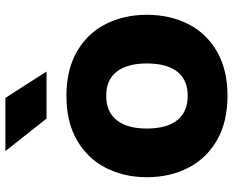

<svg xmlns="http://www.w3.org/2000/svg" viewBox="-96 -753 866 714"><g transform="rotate(-90 337.0 -396.0)"><path d="M35 0ZM35 -283Q35 -367 69.5 -435Q104 -503 172 -542.5Q240 -582 338 -582Q435 -582 503 -542.5Q571 -503 605 -435Q639 -367 639 -283Q639 -198 605 -130Q571 -62 503 -22.5Q435 17 338 17Q240 17 172 -22.5Q104 -62 69.5 -130Q35 -198 35 -283ZM458 -283Q458 -356 427.5 -395Q397 -434 338 -434Q278 -434 247 -395Q216 -356 216 -283Q216 -209 247 -170Q278 -131 338 -131Q397 -131 427.5 -170Q458 -209 458 -283ZM132 -809H330L428 -656H253Z"/></g></svg>

Font: Biryani Heavy
Style: Regular
Weight: 900
Designer: Dan Reynolds and Mathieu Réguer
Foundry: Dan Reynolds and Mathieu Réguer
Version: Version 1.003; ttfautohint (v1.1) -l 5 -r 5 -G 72 -x 0 -D la